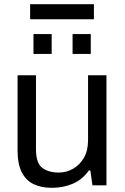

<svg xmlns="http://www.w3.org/2000/svg" viewBox="-20 -886 596 918"><path d="M228 12Q178 12 141 -5.5Q104 -23 84 -62.5Q64 -102 64 -167V-526H152V-173Q152 -106 182 -83.5Q212 -61 261 -61Q298 -61 330 -79.5Q362 -98 381.5 -132Q401 -166 401 -215V-526H489V0H422L412 -71H405Q374 -27 328 -7.5Q282 12 228 12ZM327 -628V-723H414V-628ZM140 -628V-723H227V-628ZM124 -794V-866H429V-794Z"/></svg>

Font: Archivo VF Beta
Style: Regular
Weight: 400
Designer: Hector Gatti
Foundry: Omnibus-Type
Version: Version 1.002